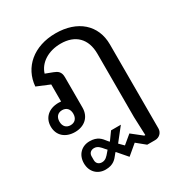

<svg xmlns="http://www.w3.org/2000/svg" viewBox="-196 -704 1092 1152"><g transform="rotate(-30 349.5 -128.0)"><path d="M206 299C261 299 281 272 299 249L308 238H311L368 304L437 246L496 294H551C580 294 603 272 603 243V-339C603 -474 505 -560 353 -560C201 -560 99 -471 89 -344L178 -307V-189C172 -189 166 -190 160 -190C94 -190 49 -151 49 -89C49 -27 94 12 160 12C226 12 271 -29 271 -93V-303C271 -342 252 -354 226 -364L176 -383C196 -449 264 -491 349 -491C449 -491 510 -433 510 -328V111L515 238H508L437 182L378 231L348 201L419 111H351L312 165H309L299 153C281 130 261 103 206 103C151 103 111 142 111 201C111 260 151 299 206 299ZM157 -37C127 -37 109 -57 109 -89C109 -121 127 -141 157 -141C187 -141 205 -121 205 -89C205 -57 187 -37 157 -37ZM209 250C189 250 172 238 172 214V188C172 164 189 152 209 152C234 152 248 170 264 189L275 201L264 214C248 233 234 250 209 250Z"/></g></svg>

Font: IBM Plex Thai Looped Text
Style: Regular
Weight: 450
Designer: Mike Abbink, Paul van der Laan, Pieter van Rosmalen, Ben Mitchell, Mark Frömberg
Foundry: Bold Monday
Version: Version 1.0